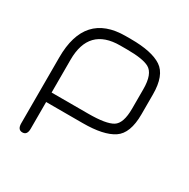

<svg xmlns="http://www.w3.org/2000/svg" viewBox="-145 -582 876 892"><g transform="rotate(30 293.0 -136.0)"><path d="M474.6 -277.3Q474.6 -359.4 435.5 -380.9Q401.4 -399.4 317.4 -399.4Q313.5 -399.4 308.6 -399.4H280.3Q113.3 -399.4 113.3 -226.6V-50.8H309.6Q405.3 -50.8 439.9 -72.3Q474.6 -93.8 474.6 -172.9ZM280.3 -450.2H308.6Q420.9 -450.2 473.1 -415.5Q525.4 -380.9 525.4 -278.3V-171.9Q525.4 -69.3 473.1 -34.7Q420.9 0 309.6 0H113.3V143.6Q113.3 177.7 87.9 177.7Q62.5 177.7 62.5 143.6V-210Q62.5 -450.2 280.3 -450.2Z"/></g></svg>

Font: Jura
Style: Book
Weight: 400
Version: Version 2.5